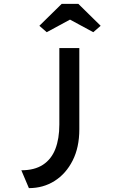

<svg xmlns="http://www.w3.org/2000/svg" viewBox="-20 -773 639 990"><path d="M129 197 90 105Q158 105 201.5 76.5Q245 48 265.5 -5Q286 -58 286 -131V-525H389V-106Q389 -13 354.5 55Q320 123 261.5 160Q203 197 129 197ZM221 -607 183 -640 298 -753H384L499 -640L461 -607L326 -680H356Z"/></svg>

Font: Lexend Zetta
Style: Regular
Weight: 400
Designer: Bonnie Shaver-Troup, Thomas Jockin
Foundry: Lexend
Version: Version 1.007